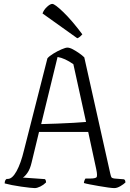

<svg xmlns="http://www.w3.org/2000/svg" viewBox="-20 -964 664 984"><path d="M158 0Q151 0 132 -2Q113 -4 88.5 -7.5Q64 -11 41 -15.5Q18 -20 4 -24Q4 -41 14 -47H20Q43 -47 65 -87Q87 -127 103 -194L223 -665Q232 -676 253 -689Q274 -702 295 -711Q316 -720 325 -720Q337 -720 353 -711.5Q369 -703 385.5 -691.5Q402 -680 412 -670L545 -75Q548 -62 550.5 -56.5Q553 -51 567 -49L616 -45Q618 -43 620 -41Q622 -39 623 -29Q614 -20 597 -10Q580 0 566 0Q556 0 534 -3Q512 -6 486.5 -10.5Q461 -15 440 -19Q419 -23 410 -26Q410 -31 412.5 -38Q415 -45 418 -49H441Q467 -49 474 -55Q481 -61 473 -98L432 -288H180L142 -131Q134 -97 120.5 -78Q107 -59 97 -54L210 -46Q212 -45 214 -40.5Q216 -36 216 -29Q203 -16 186.5 -8Q170 0 158 0ZM191 -328Q227 -329 271.5 -330.5Q316 -332 357 -334.5Q398 -337 421 -339L356 -635Q312 -666 275 -672ZM376 -768 198 -895Q204 -913 220.5 -928.5Q237 -944 248 -944Q261 -944 305 -901.5Q349 -859 402 -788Q398 -783 390.5 -776.5Q383 -770 376 -768Z"/></svg>

Font: Texturina Thin
Style: Regular
Weight: 100
Designer: Guillermo Torres Carreño
Foundry: Omnibus-Type
Version: Version 1.002; ttfautohint (v1.8.3)